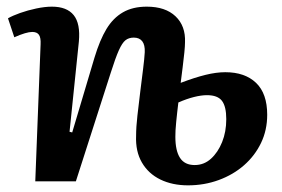

<svg xmlns="http://www.w3.org/2000/svg" viewBox="-20 -545 848 577"><path d="M523 -296Q565 -312 597.5 -320Q630 -328 657 -328Q716 -328 749.5 -296Q783 -264 783 -200Q783 -154 764.5 -115.5Q746 -77 713.5 -48.5Q681 -20 637.5 -4Q594 12 545 12Q498 12 462 -5.5Q426 -23 406.5 -56.5Q387 -90 389 -137Q389 -163 393 -198Q397 -233 401.5 -269.5Q406 -306 410 -337.5Q414 -369 415 -388Q416 -410 407.5 -421Q399 -432 382 -432Q367 -432 357 -424Q347 -416 337 -393.5Q327 -371 313 -327L208 0H86L102 -412Q103 -432 97 -440.5Q91 -449 77 -449Q68 -449 54.5 -445Q41 -441 23 -433L4 -490Q18 -498 40.5 -506Q63 -514 89 -519.5Q115 -525 136 -525Q181 -525 201.5 -499.5Q222 -474 217 -420L189 -149L197 -147L264 -372Q280 -425 300 -458Q320 -491 349.5 -508Q379 -525 421 -525Q477 -525 507.5 -496Q538 -467 536 -418Q536 -407 534 -387Q532 -367 529 -343.5Q526 -320 523 -296ZM516 -237Q514 -222 512.5 -207Q511 -192 509.5 -178.5Q508 -165 507.5 -153.5Q507 -142 507 -134Q507 -92 521 -70.5Q535 -49 565 -49Q593 -49 614 -68Q635 -87 647.5 -118Q660 -149 660 -187Q660 -225 647 -242Q634 -259 602 -259Q585 -259 563 -253.5Q541 -248 516 -237Z"/></svg>

Font: Literata 18pt SemiBold
Style: Italic
Weight: 600
Italic angle: -2°
Designer: Latin by Veronika Burian and Jose Scaglione. Greek by Irene Vlachou. Cyrillic by Vera Evstafieva
Foundry: TypeTogether
Version: Version 3.103;gftools[0.9.29]